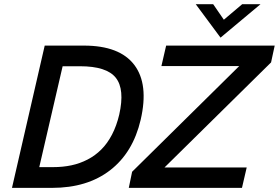

<svg xmlns="http://www.w3.org/2000/svg" viewBox="-20 -911 1352 931"><path d="M1049.3 -728.5 929.2 -890.6H1013.7L1065.4 -815.4L1154.3 -890.6H1243.2ZM38.1 0 196.8 -689.9H386.7Q560.1 -689.9 631.1 -596.4Q702.1 -502.9 662.1 -330.1Q625 -171.4 514.2 -85.7Q403.3 0 232.4 0ZM604.5 0 620.6 -78.1 1140.1 -590.8H762.7L785.6 -689.9H1312L1294.4 -608.4L777.8 -99.1H1176.3L1153.3 0ZM170.4 -100.6H237.3Q284.7 -100.6 326.2 -109.4Q367.7 -118.2 404.8 -137.5Q441.9 -156.7 471.4 -186.3Q501 -215.8 523.2 -258.5Q545.4 -301.3 558.1 -355Q585.9 -478 541.5 -533.9Q497.1 -589.8 367.7 -589.8H283.7Z"/></svg>

Font: HK Grotesk SemiBold Italic
Style: Regular
Weight: 600
Italic angle: -13°
Designer: Alfredo Marco Pradil and Stefan Peev
Foundry: Hanken Design Co.
Version: Version 1.000;PS 001.000;hotconv 1.0.88;makeotf.lib2.5.64775